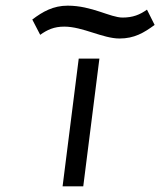

<svg xmlns="http://www.w3.org/2000/svg" viewBox="-20 -658 566 678"><path d="M413 -596C369 -596 305 -638 219 -638C168 -638 131 -617 94 -589L122 -535C147 -553 171 -564 207 -564C272 -564 343 -522 402 -522C454 -522 488 -542 526 -570L499 -624C474 -606 449 -596 413 -596ZM274 0 331 -451H258L201 0Z"/></svg>

Font: Charger
Style: It
Weight: 400
Designer: Jasper
Foundry: Cannot Into Space Fonts
Version: Version 0.98